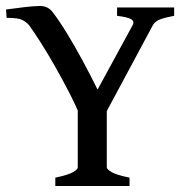

<svg xmlns="http://www.w3.org/2000/svg" viewBox="-20 -619 617 639"><path d="M559.6 -566.4Q527.8 -560.5 511.7 -554Q495.6 -547.4 488.8 -535.2L324.2 -228.5H248.5Q232.4 -268.1 210 -311.5Q187.5 -355 163.6 -397.2Q139.6 -439.5 116.9 -475.3Q94.2 -511.2 76.7 -535.2Q67.9 -545.4 54.4 -552.5Q41 -559.6 2 -559.6L0 -587.4Q27.3 -591.3 60.8 -595.2Q94.2 -599.1 113.3 -599.1Q139.6 -599.1 155.3 -578.6Q178.7 -547.9 204.8 -504.9Q231 -461.9 256.8 -413.8Q282.7 -365.7 304.7 -320.8L421.4 -535.2Q428.2 -547.9 416.7 -554.9Q405.3 -562 369.6 -566.4V-594.2H559.6ZM164.1 0V-27.8Q206.5 -36.6 222.7 -45.9Q238.8 -55.2 238.8 -62V-300.3H335.4V-62Q335.4 -55.7 351.6 -46.1Q367.7 -36.6 411.1 -27.8V0Z"/></svg>

Font: Namdhinggo Medium
Style: Regular
Weight: 500
Designer: Victor Gaultney
Foundry: SIL International
Version: Version 3.001